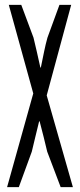

<svg xmlns="http://www.w3.org/2000/svg" viewBox="-20 -765 326 785"><path d="M116 -383 9 0H57L110 -145C119 -184 129 -223 140 -269H142C154 -223 164 -184 173 -145L228 0H278L171 -375L271 -745H223L174 -611C164 -576 157 -537 147 -489H145C134 -537 126 -576 117 -611L67 -745H16Z"/></svg>

Font: 寒蝉无机体 CompactMedium
Style: Regular
Weight: 500
Width: 3
Designer: ChillTanhei {Warren2060}; 
Source Han Sans {Ryoko NISHIZUKA 西塚涼子 (kana, bopomofo & ideographs); Paul D. Hunt (Latin, Gre
Foundry: ChillType&Adobe
Version: Version 1.000;Glyphs 3.1.1 (3135)